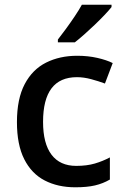

<svg xmlns="http://www.w3.org/2000/svg" viewBox="-20 -786 531 816"><path d="M300 10Q226 10 170 -19Q114 -48 83 -109.5Q52 -171 52 -267Q52 -366 85 -428.5Q118 -491 176 -520Q234 -549 308 -549Q354 -549 393.5 -540Q433 -531 459 -518L426 -431Q399 -441 367.5 -449.5Q336 -458 307 -458Q163 -458 163 -268Q163 -176 199 -128.5Q235 -81 304 -81Q349 -81 383 -91Q417 -101 447 -117V-23Q418 -6 384 2Q350 10 300 10ZM454 -756Q443 -742 424 -722Q405 -702 382.5 -680.5Q360 -659 338 -639.5Q316 -620 298 -606H226V-618Q241 -637 260 -663Q279 -689 297.5 -716.5Q316 -744 328 -766H454Z"/></svg>

Font: Noto Sans Kawi Medium
Style: Regular
Weight: 500
Designer: Fadhl Haqq
Version: Version 1.000